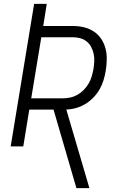

<svg xmlns="http://www.w3.org/2000/svg" viewBox="-20 -755 640 990"><path d="M374 215 256 -190H131L100 0H35L156 -735H221L203 -621H355Q385 -621 412.5 -614.5Q440 -608 463 -593Q486 -578 501.5 -555Q517 -532 524 -505Q531 -478 530.5 -448.5Q530 -419 525 -389Q521 -365 513.5 -340.5Q506 -316 493 -293.5Q480 -271 461 -251.5Q442 -232 419.5 -218.5Q397 -205 372 -198Q347 -191 322 -190L441 215ZM141 -248H303Q322 -248 341.5 -252Q361 -256 379 -266Q397 -276 411.5 -291Q426 -306 436.5 -323.5Q447 -341 452.5 -360Q458 -379 462 -399Q465 -419 466 -439Q467 -459 463 -477.5Q459 -496 450 -513Q441 -530 426.5 -541.5Q412 -553 393.5 -558Q375 -563 355 -563H193Z"/></svg>

Font: Iosevka Light Extended Oblique
Style: Regular
Weight: 300
Width: 7
Italic angle: -9°
Monospace: yes
Designer: Belleve Invis
Foundry: Belleve Invis
Version: Version 32.5.0; ttfautohint (v1.8.4)